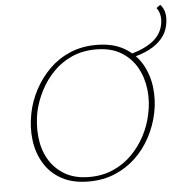

<svg xmlns="http://www.w3.org/2000/svg" viewBox="-57 -889 912 950"><g transform="rotate(-5 399.0 -414.0)"><path d="M346 6Q267 6 212 -24Q157 -54 125.5 -106Q94 -158 86 -222.5Q78 -287 92 -356Q104 -415 133 -470Q162 -525 206 -569Q250 -613 309 -638.5Q368 -664 441 -664Q522 -664 577.5 -632.5Q633 -601 664 -548.5Q695 -496 703 -431.5Q711 -367 697 -301Q684 -240 654.5 -184.5Q625 -129 580.5 -86.5Q536 -44 477.5 -19Q419 6 346 6ZM351 -16Q416 -16 469.5 -39.5Q523 -63 563 -103.5Q603 -144 629.5 -194.5Q656 -245 667 -299Q681 -361 674 -422Q667 -483 639 -532.5Q611 -582 561 -612Q511 -642 437 -642Q371 -642 318 -618.5Q265 -595 225.5 -554.5Q186 -514 160 -463.5Q134 -413 122 -359Q110 -297 116 -235.5Q122 -174 150 -125Q178 -76 228 -46Q278 -16 351 -16ZM607 -585 600 -602Q677 -623 718 -655Q759 -687 769 -734Q775 -761 770.5 -783Q766 -805 754 -820L774 -834Q791 -816 796 -790Q801 -764 794 -731Q787 -695 762.5 -666Q738 -637 699 -617Q660 -597 607 -585Z"/></g></svg>

Font: Ysabeau Infant Thin
Style: Italic
Weight: 250
Italic angle: -12°
Designer: Christian Thalmann (Catharsis Fonts)
Version: Version 2.001;gftools[0.9.30]; featfreeze: ss01,ss02,lnum